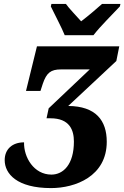

<svg xmlns="http://www.w3.org/2000/svg" viewBox="-20 -951 636 982"><path d="M311 -771H458C494 -818 558 -880 593 -918L596 -931H502C479 -910 427 -866 395 -842C374 -866 332 -909 317 -931H243L240 -918C258 -880 296 -809 311 -771ZM241 11C365 11 526 -49 526 -226C526 -335 470 -408 329 -409L575 -639L590 -714H169L113 -486H187L199 -523C218 -578 239 -596 292 -596H439L229 -397L218 -346H238C336 -346 358 -286 358 -227C358 -109 303 -58 243 -58C153 -58 101 -147 103 -223C43 -223 4 -188 4 -132C4 -62 67 11 241 11Z"/></svg>

Font: Noto Serif Condensed Black
Style: Italic
Weight: 900
Width: 3
Italic angle: -12°
Designer: Monotype Design Team
Foundry: Monotype Imaging Inc.
Version: Version 2.013